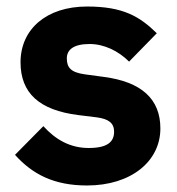

<svg xmlns="http://www.w3.org/2000/svg" viewBox="-20 -557 544 589"><path d="M247 12C382 12 472 -62 472 -163C472 -254 413 -306 299 -321L240 -329C197 -335 185 -350 185 -378C185 -404 205 -422 255 -422C299 -422 343 -401 376 -368L461 -455C408 -507 357 -537 247 -537C122 -537 43 -467 43 -366C43 -271 101 -219 220 -204L277 -197C314 -192 330 -179 330 -153C330 -122 310 -103 252 -103C195 -103 150 -129 113 -170L26 -82C80 -22 146 12 247 12Z"/></svg>

Font: Braiins Sans
Style: Bold
Weight: 700
Designer: Mike Abbink, Paul van der Laan, Pieter van Rosmalen, Jiri Chlebus, Lubos Buracinsky
Foundry: Bold Monday, Sudetype
Version: Version 1.000;hotconv 1.0.109;makeotfexe 2.5.65596